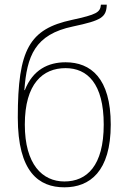

<svg xmlns="http://www.w3.org/2000/svg" viewBox="-20 -790 540 820"><path d="M255 10C363 10 453 -57 453 -258C453 -457 367 -524 260 -524C186 -524 120 -492 86 -405H84C95 -550 128 -643 292 -677C414 -703 434 -716 436 -770H411C408 -737 393 -728 287 -705C106 -666 56 -580 56 -288C56 -55 146 10 255 10ZM255 -15C161 -15 86 -88 86 -258C86 -433 163 -499 260 -499C353 -499 423 -433 423 -258C423 -82 351 -15 255 -15Z"/></svg>

Font: Noto Serif SemiCondensed Thin
Style: Regular
Weight: 100
Width: 4
Designer: Monotype Design Team
Foundry: Monotype Imaging Inc.
Version: Version 2.015